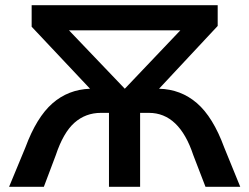

<svg xmlns="http://www.w3.org/2000/svg" viewBox="-20 -720 961 740"><path d="M906 0H772L725 -122Q671 -285 554 -285H520V0H400V-285H369Q310 -285 267 -247Q224 -209 195 -122L149 0H15L78 -152Q121 -268 182 -321.5Q243 -375 327 -378L102 -617V-700H819V-620L593 -378Q677 -376 739 -322.5Q801 -269 844 -152ZM246 -603 461 -378 675 -603Z"/></svg>

Font: APTA Sans SemiBold
Style: Bold
Weight: 600
Version: Version 7.200